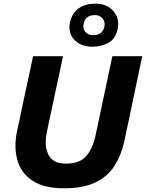

<svg xmlns="http://www.w3.org/2000/svg" viewBox="-20 -1022 802 1056"><path d="M331 13.5Q220.5 13.5 157.5 -29Q94.5 -71.5 75 -143.5Q65 -180 65 -221Q65 -260 74 -302.5Q80 -329.5 90 -376Q99.5 -422.5 110.5 -473.5Q125.5 -543 137.5 -598.5Q149.5 -654 162 -713H326.5Q314 -654 302.5 -598.5Q290.5 -543 275.5 -474L238 -297.5Q231.5 -267 231.5 -241Q231.5 -201.5 246 -172Q270 -122 343 -122Q417.5 -122 453.5 -162.8Q489.5 -203.5 504.5 -272.5L547 -473Q561.5 -542 573.5 -598.2Q585.5 -654.5 598 -713H762.5Q750 -654.5 738.2 -598.8Q726.5 -543 712 -473.5Q702.5 -430 693.5 -385.5Q684 -341 676.2 -304.5Q668.5 -268 664 -247Q648 -171.5 611.8 -112.8Q575.5 -54 508 -20.2Q440.5 13.5 331 13.5ZM487 -765Q445 -765 414.5 -782.5Q384 -800 370.5 -830.5Q362 -849 362 -871.5Q362 -885 365 -899.5Q377 -952.5 414 -977.2Q451 -1002 506 -1002Q548.5 -1002 578.2 -983Q608 -964 621.5 -933Q630 -912.5 630 -889.5Q630 -878 628 -866Q616.5 -808.5 576.5 -786.8Q536.5 -765 487 -765ZM491.5 -828.5Q544.5 -828.5 554.5 -877Q555.5 -882.5 555.5 -888Q555.5 -906 544 -920.5Q528.5 -939 502.5 -939Q449.5 -939 440 -891.5Q438.5 -884 438.5 -877Q438.5 -859 449.5 -846.5Q465 -828.5 491.5 -828.5Z"/></svg>

Font: Heraclito
Style: Bold Italic
Weight: 700
Italic angle: -12°
Designer: Kostas Bartsokas (font) & Cristiano Sobral (main changes)
Foundry: Kostas Bartsokas (font) & Cristiano Sobral (main changes)
Version: Version 1.00;July 8, 2020;FontCreator 13.0.0.2655 64-bit